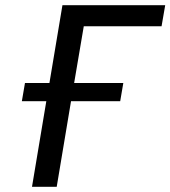

<svg xmlns="http://www.w3.org/2000/svg" viewBox="-20 -718 655 738"><path d="M76 -399H170L220 -698H615L601 -617H302L265 -399H454L442 -329H253L198 0H103L158 -329H64Z"/></svg>

Font: IBM Plex Mono Text
Style: Italic
Weight: 450
Italic angle: -9°
Monospace: yes
Designer: Mike Abbink, Paul van der Laan, Pieter van Rosmalen
Foundry: Bold Monday
Version: Version 2.1